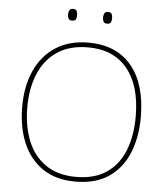

<svg xmlns="http://www.w3.org/2000/svg" viewBox="-60 -948 873 1011"><g transform="rotate(5 377.0 -442.5)"><path d="M690 -358Q690 -250 655.5 -167Q621 -84 551.5 -37Q482 10 376 10Q272 10 202.5 -37.5Q133 -85 98 -168Q63 -251 63 -359Q63 -467 100 -549.5Q137 -632 208.5 -678.5Q280 -725 382 -725Q530 -725 610 -628.5Q690 -532 690 -358ZM90 -359Q90 -259 121 -181.5Q152 -104 216 -59.5Q280 -15 377 -15Q475 -15 538.5 -58.5Q602 -102 632.5 -179.5Q663 -257 663 -358Q663 -521 590 -610.5Q517 -700 382 -700Q284 -700 219 -656Q154 -612 122 -535Q90 -458 90 -359ZM261 -864Q261 -876 266 -885.5Q271 -895 284 -895Q301 -895 305 -885.5Q309 -876 309 -864Q309 -851 305 -842Q301 -833 284 -833Q271 -833 266 -842Q261 -851 261 -864ZM446 -864Q446 -876 451 -885.5Q456 -895 469 -895Q486 -895 490 -885.5Q494 -876 494 -864Q494 -851 490 -842Q486 -833 469 -833Q456 -833 451 -842Q446 -851 446 -864Z"/></g></svg>

Font: Noto Sans Myanmar Thin
Style: Regular
Weight: 100
Designer: Monotype Design Team
Foundry: Monotype Imaging Inc.
Version: Version 2.107; ttfautohint (v1.8.4.7-5d5b)